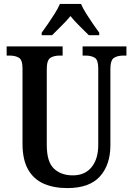

<svg xmlns="http://www.w3.org/2000/svg" viewBox="-20 -951 679 981"><path d="M324 10Q255 10 203.5 -12.5Q152 -35 123.5 -85Q95 -135 95 -217V-602Q95 -645 76.5 -656Q58 -667 30 -667H14V-714H300V-667H284Q256 -667 237.5 -655.5Q219 -644 219 -598V-210Q219 -124 255.5 -89.5Q292 -55 352 -55Q414 -55 448 -97Q482 -139 482 -211V-602Q482 -645 464 -656Q446 -667 418 -667H402V-714H626V-667H609Q581 -667 562.5 -655.5Q544 -644 544 -598V-209Q544 -109 490.5 -49.5Q437 10 324 10ZM193 -784Q207 -803 225 -829Q243 -855 260 -882Q277 -909 286 -931H394Q403 -909 420 -882Q437 -855 455 -829Q473 -803 487 -784V-771H434Q415 -790 387 -817.5Q359 -845 340 -869Q320 -844 293 -818Q266 -792 246 -771H193Z"/></svg>

Font: Noto Serif Lao Condensed SemiBold
Style: Regular
Weight: 600
Width: 3
Designer: Monotype Design Team
Foundry: Monotype Imaging Inc.
Version: Version 2.003; ttfautohint (v1.8.4.7-5d5b)